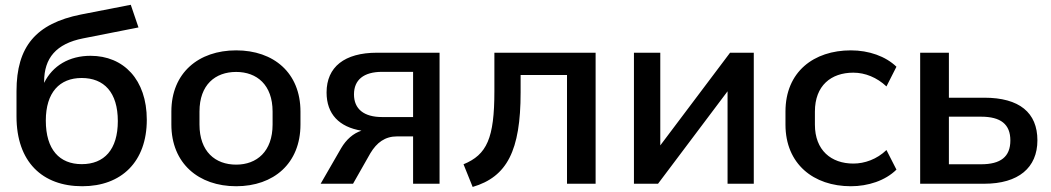

<svg xmlns="http://www.w3.org/2000/svg" viewBox="-20 -756 4325 790"><path d="M318.4 10.3C480 10.3 584 -90.8 584 -263.2C584 -428.7 488.3 -526.4 352.5 -526.4C265.1 -526.4 196.3 -485.8 161.6 -415V-420.4C161.6 -516.6 210.9 -576.2 321.8 -598.1L549.8 -643.1L518.1 -736.3L313 -696.3C127.9 -659.2 47.9 -564.5 47.9 -380.9V-276.9C47.9 -89.8 154.3 10.3 318.4 10.3ZM316.4 -80.6C225.1 -80.6 168.5 -140.1 168.5 -259.8C168.5 -376 225.6 -435.1 315.9 -435.1C408.2 -435.1 464.8 -376 464.8 -257.8C464.8 -140.1 408.7 -80.6 316.4 -80.6Z M951.7 10.3C1106 10.3 1216.3 -83.5 1216.3 -243.7V-296.9C1216.3 -456.5 1106 -548.8 951.7 -548.8C797.4 -548.8 685.1 -456.5 685.1 -296.9V-243.7C685.1 -83.5 797.4 10.3 951.7 10.3ZM951.7 -78.6C865.7 -78.6 800.8 -132.3 800.8 -243.7V-296.9C800.8 -407.2 865.7 -460 951.7 -460C1036.6 -460 1101.6 -407.2 1101.6 -296.9V-243.7C1101.6 -132.8 1036.6 -78.6 951.7 -78.6Z M1432.6 0 1503.9 -125.5C1530.3 -169.4 1564 -194.8 1613.8 -194.8H1679.7V0H1788.6V-539.1H1531.2C1397.5 -539.1 1323.7 -480.5 1323.7 -375.5C1323.7 -286.6 1375.5 -233.4 1467.3 -218.3C1433.6 -207.5 1404.8 -182.1 1383.8 -146.5L1299.3 0ZM1552.2 -274.4C1477.1 -274.4 1436.5 -307.6 1436.5 -367.7C1436.5 -427.2 1476.1 -460.4 1552.2 -460.4H1679.7V-274.4Z M1924.8 13.2C2065.9 -28.3 2122.1 -135.7 2122.1 -375.5V-447.3H2313V0H2430.7V-539.1H2014.2V-380.9C2014.2 -187 1983.4 -119.6 1887.2 -80.1Z M2687.5 0 2973.6 -380.4V0H3081.5V-539.1H2983.9L2696.8 -157.7V-539.1H2588.4V0Z M3481 10.3C3551.8 10.3 3622.6 -12.7 3668.5 -58.1L3627.4 -138.7C3587.9 -100.6 3537.6 -83 3491.2 -83C3399.9 -83 3333 -137.7 3333 -243.2V-296.9C3333 -403.8 3399.4 -457 3491.2 -457C3540 -457 3588.4 -437 3627.4 -400.4L3668.5 -481.4C3624 -524.4 3555.2 -548.8 3481 -548.8C3328.6 -548.8 3211.9 -460.9 3211.9 -296.9V-243.2C3211.9 -81.5 3327.1 10.3 3481 10.3Z M4029.8 0C4170.4 0 4248.5 -65.9 4248.5 -178.7C4248.5 -292.5 4174.3 -354 4029.8 -354H3884.3V-539.1H3766.1V0ZM3884.3 -275.9H4016.6C4097.7 -275.9 4137.2 -244.6 4137.2 -178.2C4137.2 -110.8 4097.2 -80.1 4016.6 -80.1H3884.3Z"/></svg>

Font: Winston Medium
Style: Regular
Weight: 500
Designer: Vernon Adams, Kim Jin-seong, David Berlow, Cristiano Sobral
Foundry: The Winston Project Authors
Version: Version 3.004